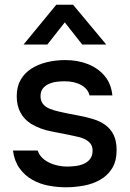

<svg xmlns="http://www.w3.org/2000/svg" viewBox="-20 -789 550 815"><path d="M260 6Q223 6 186 -1Q149 -8 117 -26Q85 -44 63 -74.5Q41 -105 35 -150H140Q148 -126 168.5 -111Q189 -96 214.5 -89Q240 -82 265 -82Q280 -82 298.5 -84Q317 -86 334 -93Q351 -100 362 -113.5Q373 -127 373 -150Q373 -168 363.5 -180Q354 -192 337.5 -199.5Q321 -207 298 -211Q253 -221 201.5 -230.5Q150 -240 111 -264Q97 -273 86 -284.5Q75 -296 67 -311Q59 -326 55 -343Q51 -360 51 -380Q51 -421 67.5 -450Q84 -479 113 -497.5Q142 -516 179 -525Q216 -534 257 -534Q310 -534 353 -517Q396 -500 424 -467Q452 -434 457 -384H360Q354 -411 325.5 -427.5Q297 -444 254 -444Q239 -444 221.5 -442Q204 -440 188 -433Q172 -426 162 -413.5Q152 -401 152 -381Q152 -362 161.5 -349Q171 -336 189.5 -328Q208 -320 232 -315Q266 -307 305.5 -300Q345 -293 370 -285Q403 -276 426.5 -259Q450 -242 462.5 -216Q475 -190 475 -153Q475 -105 456 -74.5Q437 -44 405.5 -26Q374 -8 335.5 -1Q297 6 260 6ZM80 -600 219 -769H290L431 -600H329L255 -694L181 -600Z"/></svg>

Font: Onest Medium
Style: Regular
Weight: 500
Designer: Dmitri Voloshin, Andrey Kudryavtsev
Foundry: Dmitri Voloshin, Andrey Kudryavtsev
Version: Version 1.000;gftools[0.9.33]